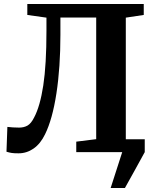

<svg xmlns="http://www.w3.org/2000/svg" viewBox="-20 -763 782 963"><path d="M611 -64.5H706V0Q683.5 42 653.5 95.5Q617.5 159 606.5 180H535L593 0H362.5V-52.5L462.5 -65V-675H283V-588.5Q283 -424.5 263 -294.5Q243 -164.5 206 -89.5Q183 -42 148.5 -18Q114 6 73 6Q50 6 38.8 4.2Q27.5 2.5 12.5 -2L17 -126.5Q31 -125 44.8 -124Q58.5 -123 76 -123Q100 -123 118 -133.2Q136 -143.5 151 -173.5Q181 -229.5 197 -334Q213 -438.5 213 -608V-674.5L117 -688V-743H701V-688L611 -674.5Z"/></svg>

Font: Merriweather Text
Style: Bold
Weight: 700
Designer: Eben Sorkin
Foundry: Eben Sorkin
Version: Version 2.100